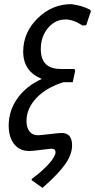

<svg xmlns="http://www.w3.org/2000/svg" viewBox="-20 -726 459 927"><path d="M185 181 133 144V138Q184 101 216 65Q248 29 248 9Q248 -8 229 -8Q222 -8 179.5 -2.5Q137 3 121 3Q75 3 48.5 -30Q22 -63 22 -120Q22 -192 64.5 -251.5Q107 -311 182 -345Q92 -381 92 -477Q92 -569 161.5 -637.5Q231 -706 325 -706Q377 -699 415 -679L419 -672L396 -604L378 -603Q334 -632 297 -632Q246 -632 211.5 -590.5Q177 -549 177 -489Q177 -393 273 -393H339L343 -384L331 -329H286Q203 -303 155.5 -252.5Q108 -202 108 -142Q108 -110 122.5 -91.5Q137 -73 163 -73Q174 -73 219.5 -78.5Q265 -84 278 -84Q328 -84 328 -24Q328 20 294 68Q260 116 185 181Z"/></svg>

Font: Alegreya Sans Medium
Style: Italic
Weight: 500
Italic angle: -7°
Designer: Juan Pablo del Peral
Foundry: Huerta Tipografica
Version: Version 2.007